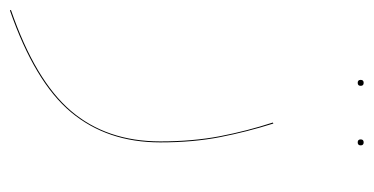

<svg xmlns="http://www.w3.org/2000/svg" viewBox="-218 -311 753 387"><g transform="rotate(90 158.5 -117.5)"><path d="M-15 237Q127 188 188.5 116Q250 44 250 -64Q250 -130 239.5 -184.5Q229 -239 212 -291L214 -292Q231 -238 241.5 -184Q252 -130 252 -64Q252 43 191 116Q130 189 -14 239ZM126 -468Q126 -474 132 -474Q138 -474 138 -468Q138 -462 132 -462Q126 -462 126 -468ZM246 -468Q246 -474 252 -474Q258 -474 258 -468Q258 -462 252 -462Q246 -462 246 -468Z"/></g></svg>

Font: FiraGO Two
Style: Regular
Weight: 100
Designer: bBox Type
Foundry: bBox Type GmbH
Version: Version 1.001